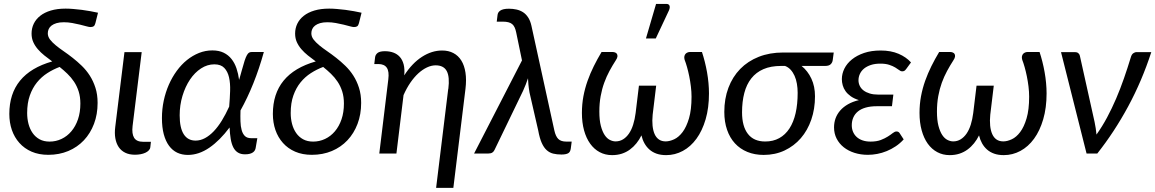

<svg xmlns="http://www.w3.org/2000/svg" viewBox="-20 -766 5764 958"><path d="M227.5 -59.5Q259 -59.5 287 -72.8Q315 -86 336 -110.8Q357 -135.5 369 -170.5Q381 -205.5 381 -249.5Q381 -283 372.5 -309.8Q364 -336.5 349.5 -358.2Q335 -380 316.2 -398Q297.5 -416 277.5 -432Q245.5 -420 216.2 -401.2Q187 -382.5 164.5 -354.8Q142 -327 128.8 -289.5Q115.5 -252 115.5 -202Q115.5 -173.5 122.2 -147.8Q129 -122 142.8 -102.2Q156.5 -82.5 177.5 -71Q198.5 -59.5 227.5 -59.5ZM456 -650.5Q453 -639 447.5 -635Q442 -631 431 -631Q424.5 -631 411 -634.8Q397.5 -638.5 379.5 -643Q361.5 -647.5 340.5 -651.2Q319.5 -655 298.5 -655Q277 -655 262 -650.5Q247 -646 237.2 -638.5Q227.5 -631 223 -621Q218.5 -611 218.5 -600Q218.5 -583.5 229.2 -569.2Q240 -555 257.5 -540.5Q275 -526 297.2 -510.8Q319.5 -495.5 342.8 -477.2Q366 -459 388.2 -437.5Q410.5 -416 428 -388.8Q445.5 -361.5 456.2 -328Q467 -294.5 467 -252.5Q467 -195.5 449 -148Q431 -100.5 398.5 -66Q366 -31.5 320.8 -12.5Q275.5 6.5 221 6.5Q174 6.5 137.8 -9.2Q101.5 -25 76.8 -52.8Q52 -80.5 39.2 -117.5Q26.5 -154.5 26.5 -197.5Q26.5 -298 80 -363.5Q133.5 -429 240.5 -459.5Q220 -474.5 201.5 -489.2Q183 -504 168.8 -520.5Q154.5 -537 146 -556Q137.5 -575 137.5 -598.5Q137.5 -625 148.5 -647.8Q159.5 -670.5 180.8 -687.2Q202 -704 233.8 -713.5Q265.5 -723 307.5 -723Q325.5 -723 346.2 -721.2Q367 -719.5 388.5 -716.8Q410 -714 430.8 -710.2Q451.5 -706.5 469 -702.5Z M601 -506H687L641.5 -137Q637 -98.5 649.2 -78.5Q661.5 -58.5 694.5 -58.5H733L730 -31.5Q729 -22.5 722.2 -15.5Q715.5 -8.5 705.2 -3.8Q695 1 681.5 3.5Q668 6 653.5 6Q625 6 604.8 -4Q584.5 -14 572.2 -32.2Q560 -50.5 555.5 -76Q551 -101.5 555 -132.5Z M956 -64.5Q980 -64.5 1002.8 -76.8Q1025.5 -89 1046.5 -111Q1067.5 -133 1086.8 -164.2Q1106 -195.5 1123.5 -234Q1127 -274.5 1128.2 -312.5Q1129.5 -350.5 1122.8 -380Q1116 -409.5 1099 -427.2Q1082 -445 1049.5 -445Q1014.5 -445 983 -424.5Q951.5 -404 928 -369Q904.5 -334 890.5 -287.8Q876.5 -241.5 876.5 -190.5Q876.5 -128 896.8 -96.2Q917 -64.5 956 -64.5ZM1296.5 -506.5Q1273.5 -423.5 1244 -350Q1214.5 -276.5 1180 -215Q1179 -186 1179.8 -160.8Q1180.5 -135.5 1185.8 -116.8Q1191 -98 1202 -87.2Q1213 -76.5 1233.5 -76.5H1264L1255.5 -27Q1254.5 -21.5 1251.5 -16Q1248.5 -10.5 1242.5 -6Q1236.5 -1.5 1226.8 1.2Q1217 4 1202.5 4Q1181.5 4 1167.2 -4.8Q1153 -13.5 1144.2 -30.5Q1135.5 -47.5 1131.2 -72.5Q1127 -97.5 1125.5 -130Q1077 -65 1024.5 -29Q972 7 917.5 7Q888 7 864.2 -4.2Q840.5 -15.5 823.5 -38.5Q806.5 -61.5 797.2 -96Q788 -130.5 788 -177Q788 -221.5 797 -263.8Q806 -306 822.5 -343.5Q839 -381 862 -412.5Q885 -444 913 -466.5Q941 -489 973 -501.8Q1005 -514.5 1039.5 -514.5Q1072.5 -514.5 1096 -503Q1119.5 -491.5 1135.2 -471.5Q1151 -451.5 1160 -424.8Q1169 -398 1173 -367.5Q1176.5 -379 1179.8 -391Q1183 -403 1186.5 -415Q1194.5 -445 1200.5 -463Q1206.5 -481 1212 -490.8Q1217.5 -500.5 1223 -503.5Q1228.5 -506.5 1236 -506.5Z M1542.5 -59.5Q1574 -59.5 1602 -72.8Q1630 -86 1651 -110.8Q1672 -135.5 1684 -170.5Q1696 -205.5 1696 -249.5Q1696 -283 1687.5 -309.8Q1679 -336.5 1664.5 -358.2Q1650 -380 1631.2 -398Q1612.5 -416 1592.5 -432Q1560.5 -420 1531.2 -401.2Q1502 -382.5 1479.5 -354.8Q1457 -327 1443.8 -289.5Q1430.5 -252 1430.5 -202Q1430.5 -173.5 1437.2 -147.8Q1444 -122 1457.8 -102.2Q1471.5 -82.5 1492.5 -71Q1513.5 -59.5 1542.5 -59.5ZM1771 -650.5Q1768 -639 1762.5 -635Q1757 -631 1746 -631Q1739.5 -631 1726 -634.8Q1712.5 -638.5 1694.5 -643Q1676.5 -647.5 1655.5 -651.2Q1634.5 -655 1613.5 -655Q1592 -655 1577 -650.5Q1562 -646 1552.2 -638.5Q1542.5 -631 1538 -621Q1533.5 -611 1533.5 -600Q1533.5 -583.5 1544.2 -569.2Q1555 -555 1572.5 -540.5Q1590 -526 1612.2 -510.8Q1634.5 -495.5 1657.8 -477.2Q1681 -459 1703.2 -437.5Q1725.5 -416 1743 -388.8Q1760.5 -361.5 1771.2 -328Q1782 -294.5 1782 -252.5Q1782 -195.5 1764 -148Q1746 -100.5 1713.5 -66Q1681 -31.5 1635.8 -12.5Q1590.5 6.5 1536 6.5Q1489 6.5 1452.8 -9.2Q1416.5 -25 1391.8 -52.8Q1367 -80.5 1354.2 -117.5Q1341.5 -154.5 1341.5 -197.5Q1341.5 -298 1395 -363.5Q1448.5 -429 1555.5 -459.5Q1535 -474.5 1516.5 -489.2Q1498 -504 1483.8 -520.5Q1469.5 -537 1461 -556Q1452.5 -575 1452.5 -598.5Q1452.5 -625 1463.5 -647.8Q1474.5 -670.5 1495.8 -687.2Q1517 -704 1548.8 -713.5Q1580.5 -723 1622.5 -723Q1640.5 -723 1661.2 -721.2Q1682 -719.5 1703.5 -716.8Q1725 -714 1745.8 -710.2Q1766.5 -706.5 1784 -702.5Z M1851.5 -480Q1853 -493 1864 -501.8Q1875 -510.5 1900.5 -510.5Q1924 -510.5 1943 -503.5Q1962 -496.5 1975 -482Q1988 -467.5 1994 -444.8Q2000 -422 1997 -390Q2036.5 -451 2085.5 -482.5Q2134.5 -514 2186 -514Q2218 -514 2242.2 -501.2Q2266.5 -488.5 2281.8 -464Q2297 -439.5 2302.5 -403.8Q2308 -368 2302.5 -322.5L2242 171.5H2156L2216.5 -322.5H2217Q2224.5 -382.5 2209.2 -411.2Q2194 -440 2153.5 -440Q2132.5 -440 2110.2 -429.5Q2088 -419 2067 -399.8Q2046 -380.5 2027.2 -353Q2008.5 -325.5 1993.5 -291.5L1958 0H1872.5L1917.5 -370Q1922.5 -409.5 1910 -428Q1897.5 -446.5 1867.5 -446.5H1847.5Z M2832.5 -59.5 2828 -25Q2825.5 -6.5 2814 -0.8Q2802.5 5 2781.5 5Q2758.5 5 2740.2 0.5Q2722 -4 2707.8 -16.8Q2693.5 -29.5 2683 -53Q2672.5 -76.5 2665.5 -115L2622 -304.5Q2618 -328 2616.5 -344.8Q2615 -361.5 2614.5 -375.5Q2605.5 -347.5 2590 -313L2447.5 -18Q2444 -10 2436.8 -5Q2429.5 0 2416.5 0H2345.5L2584.5 -464.5L2555.5 -604.5Q2552.5 -619 2547.8 -629.2Q2543 -639.5 2535.5 -645.8Q2528 -652 2516.5 -655Q2505 -658 2488 -658H2458.5L2462.5 -690.5Q2463 -697 2466.2 -702.8Q2469.5 -708.5 2476 -713Q2482.5 -717.5 2493 -720Q2503.5 -722.5 2519.5 -722.5Q2539 -722.5 2557 -718.5Q2575 -714.5 2589.8 -705Q2604.5 -695.5 2615.2 -679Q2626 -662.5 2631.5 -638L2746 -115Q2752.5 -85.5 2765.8 -72.5Q2779 -59.5 2806 -59.5Z M3482.5 -506.5Q3490 -484 3496.5 -458.2Q3503 -432.5 3507.8 -405.8Q3512.5 -379 3515 -352Q3517.5 -325 3517.5 -300Q3517.5 -228 3500.8 -170.8Q3484 -113.5 3455 -73.8Q3426 -34 3387 -13Q3348 8 3304 8Q3277 8 3256.2 0.8Q3235.5 -6.5 3220.5 -19.8Q3205.5 -33 3195.5 -51Q3185.5 -69 3180.5 -90.5Q3170 -69 3155.5 -51Q3141 -33 3123 -19.8Q3105 -6.5 3082.8 0.8Q3060.5 8 3034 8Q3000 8 2972.2 -6.8Q2944.5 -21.5 2924.8 -49Q2905 -76.5 2894.2 -115.5Q2883.5 -154.5 2883.5 -202.5Q2883.5 -246 2891 -285.8Q2898.5 -325.5 2911.8 -362.8Q2925 -400 2942.8 -435.8Q2960.5 -471.5 2981.5 -506.5H3037Q3043 -506.5 3049 -504.2Q3055 -502 3058.2 -497Q3061.5 -492 3060.8 -484Q3060 -476 3052.5 -465Q3036 -439.5 3021 -411.8Q3006 -384 2994.8 -353Q2983.5 -322 2977 -286.2Q2970.5 -250.5 2970.5 -209Q2970.5 -166.5 2978 -138Q2985.5 -109.5 2997 -92.2Q3008.5 -75 3023 -67.8Q3037.5 -60.5 3051.5 -60.5Q3072 -60.5 3088.8 -70.8Q3105.5 -81 3118.2 -99.5Q3131 -118 3139.2 -144.2Q3147.5 -170.5 3151.5 -202L3168 -338.5H3254L3236.5 -193.5Q3233.5 -163.5 3236 -139Q3238.5 -114.5 3246.2 -97Q3254 -79.5 3267.8 -70Q3281.5 -60.5 3301.5 -60.5Q3321 -60.5 3343.8 -71Q3366.5 -81.5 3385.8 -107Q3405 -132.5 3417.8 -175.5Q3430.5 -218.5 3430.5 -283.5Q3430.5 -308 3427.2 -334.5Q3424 -361 3419 -385.5Q3414 -410 3408 -431.2Q3402 -452.5 3396 -467.5Q3393 -478 3394.8 -485.5Q3396.5 -493 3400.8 -497.5Q3405 -502 3410.8 -504.2Q3416.5 -506.5 3421.5 -506.5ZM3203 -574 3253.5 -746.5H3304.5Q3317 -746.5 3320.5 -737.8Q3324 -729 3318 -714.5L3252 -574Z M3877 -437Q3826 -437 3789.2 -421Q3752.5 -405 3728.8 -375Q3705 -345 3693.8 -302Q3682.5 -259 3682.5 -205.5Q3682.5 -135.5 3711.8 -97.8Q3741 -60 3798 -60Q3838 -60 3868.2 -76.8Q3898.5 -93.5 3919 -125Q3939.5 -156.5 3949.8 -201.5Q3960 -246.5 3960 -303Q3960 -326.5 3956.2 -348.2Q3952.5 -370 3944.5 -387.8Q3936.5 -405.5 3924.8 -418.2Q3913 -431 3897 -437ZM4140 -504 4135 -466.5Q4133.5 -454 4124.8 -445.5Q4116 -437 4097.5 -437H3979.5Q4010.5 -412 4028.5 -373.5Q4046.5 -335 4046.5 -285.5Q4046.5 -222.5 4028 -169Q4009.5 -115.5 3975.8 -76.5Q3942 -37.5 3894.8 -15.2Q3847.5 7 3790.5 7Q3745.5 7 3709 -8Q3672.5 -23 3647 -50.8Q3621.5 -78.5 3607.8 -118.2Q3594 -158 3594 -207.5Q3594 -273.5 3614.5 -328Q3635 -382.5 3673.2 -421.8Q3711.5 -461 3765.8 -482.5Q3820 -504 3887.5 -504Z M4489 -70.5Q4471 -50.5 4449.2 -36Q4427.5 -21.5 4404.2 -12Q4381 -2.5 4357 2Q4333 6.5 4310.5 6.5Q4275 6.5 4244 -3.2Q4213 -13 4190.2 -31Q4167.5 -49 4154.5 -74.2Q4141.5 -99.5 4141.5 -130.5Q4141.5 -154.5 4149.2 -175.8Q4157 -197 4172.5 -214.8Q4188 -232.5 4211.2 -245.8Q4234.5 -259 4265.5 -266.5Q4241.5 -274 4225.2 -285.5Q4209 -297 4199 -311Q4189 -325 4184.8 -340.5Q4180.5 -356 4180.5 -371Q4180.5 -398 4193.2 -423.8Q4206 -449.5 4230.8 -469.5Q4255.5 -489.5 4291.5 -501.8Q4327.5 -514 4374 -514Q4425.5 -514 4463.8 -497.5Q4502 -481 4525.5 -454.5L4502.5 -423Q4496.5 -414.5 4491.8 -412.2Q4487 -410 4480.5 -410Q4474.5 -410 4466.8 -416Q4459 -422 4447 -429.2Q4435 -436.5 4417 -442.5Q4399 -448.5 4372.5 -448.5Q4345.5 -448.5 4325.2 -441.8Q4305 -435 4291.2 -423.8Q4277.5 -412.5 4270.5 -397.2Q4263.5 -382 4263.5 -365.5Q4263.5 -350.5 4270 -337.2Q4276.5 -324 4289 -314.5Q4301.5 -305 4319.8 -299.5Q4338 -294 4361.5 -294H4437.5L4430.5 -236H4354.5Q4323 -236 4299.5 -229.2Q4276 -222.5 4260.8 -210Q4245.5 -197.5 4237.8 -180Q4230 -162.5 4230 -141Q4230 -123.5 4236.2 -108.5Q4242.5 -93.5 4254.5 -82.5Q4266.5 -71.5 4284 -65.5Q4301.5 -59.5 4324 -59.5Q4354 -59.5 4374.8 -67.5Q4395.5 -75.5 4410 -84.8Q4424.5 -94 4434.5 -102Q4444.5 -110 4453 -110Q4463.5 -110 4468.5 -102Z M5167 -506.5Q5174.5 -484 5181 -458.2Q5187.5 -432.5 5192.2 -405.8Q5197 -379 5199.5 -352Q5202 -325 5202 -300Q5202 -228 5185.2 -170.8Q5168.5 -113.5 5139.5 -73.8Q5110.5 -34 5071.5 -13Q5032.5 8 4988.5 8Q4961.5 8 4940.8 0.8Q4920 -6.5 4905 -19.8Q4890 -33 4880 -51Q4870 -69 4865 -90.5Q4854.5 -69 4840 -51Q4825.5 -33 4807.5 -19.8Q4789.5 -6.5 4767.2 0.8Q4745 8 4718.5 8Q4684.5 8 4656.8 -6.8Q4629 -21.5 4609.2 -49Q4589.5 -76.5 4578.8 -115.5Q4568 -154.5 4568 -202.5Q4568 -246 4575.5 -285.8Q4583 -325.5 4596.2 -362.8Q4609.5 -400 4627.2 -435.8Q4645 -471.5 4666 -506.5H4721.5Q4727.5 -506.5 4733.5 -504.2Q4739.5 -502 4742.8 -497Q4746 -492 4745.2 -484Q4744.5 -476 4737 -465Q4720.5 -439.5 4705.5 -411.8Q4690.5 -384 4679.2 -353Q4668 -322 4661.5 -286.2Q4655 -250.5 4655 -209Q4655 -166.5 4662.5 -138Q4670 -109.5 4681.5 -92.2Q4693 -75 4707.5 -67.8Q4722 -60.5 4736 -60.5Q4756.5 -60.5 4773.2 -70.8Q4790 -81 4802.8 -99.5Q4815.5 -118 4823.8 -144.2Q4832 -170.5 4836 -202L4852.5 -338.5H4938.5L4921 -193.5Q4918 -163.5 4920.5 -139Q4923 -114.5 4930.8 -97Q4938.5 -79.5 4952.2 -70Q4966 -60.5 4986 -60.5Q5005.5 -60.5 5028.2 -71Q5051 -81.5 5070.2 -107Q5089.5 -132.5 5102.2 -175.5Q5115 -218.5 5115 -283.5Q5115 -308 5111.8 -334.5Q5108.5 -361 5103.5 -385.5Q5098.5 -410 5092.5 -431.2Q5086.5 -452.5 5080.5 -467.5Q5077.5 -478 5079.2 -485.5Q5081 -493 5085.2 -497.5Q5089.5 -502 5095.2 -504.2Q5101 -506.5 5106 -506.5Z M5724.5 -506Q5678 -362.5 5609.2 -235.2Q5540.5 -108 5455 0H5401.5L5274 -506H5344Q5354 -506 5360.2 -500.8Q5366.5 -495.5 5368 -488L5441.5 -157.5Q5445 -141.5 5447.2 -126Q5449.5 -110.5 5451 -94.5Q5479.5 -134.5 5503.8 -179.8Q5528 -225 5549 -274Q5570 -323 5588 -374.8Q5606 -426.5 5622 -479Q5626 -494 5634.2 -500Q5642.5 -506 5651.5 -506Z"/></svg>

Font: Lato 2
Style: Italic
Weight: 400
Italic angle: -7°
Designer: Lukasz Dziedzic with Adam Twardoch and Botio Nikoltchev
Foundry: tyPoland Lukasz Dziedzic
Version: Version 2.015; 2015-08-06; http://www.latofonts.com/